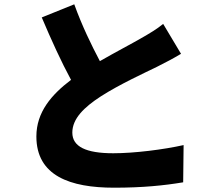

<svg xmlns="http://www.w3.org/2000/svg" viewBox="-20 -825 1040 892"><path d="M738 -714C709 -690 677 -671 635 -647C592 -622 517 -583 444 -541C405 -615 361 -705 325 -805L174 -744C218 -640 264 -539 310 -454C219 -385 149 -304 149 -191C149 -8 306 47 510 47C642 47 741 37 831 22L833 -151C739 -130 604 -113 506 -113C379 -113 316 -144 316 -209C316 -274 371 -327 448 -377C535 -433 651 -486 710 -515C750 -535 786 -554 821 -575Z"/></svg>

Font: Noto Sans CJK KR Black
Style: Regular
Weight: 900
Designer: Ryoko NISHIZUKA (kana & ideographs); Paul D. Hunt (Latin, Greek & Cyrillic); Wenlong ZHANG (bopomofo); Sandoll Communica
Foundry: Adobe Systems Incorporated
Version: Version 1.004;PS 1.004;hotconv 1.0.82;makeotf.lib2.5.63406